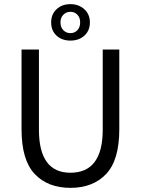

<svg xmlns="http://www.w3.org/2000/svg" viewBox="-20 -895 680 927"><path d="M84 -271V-656H168V-269Q168 -61 320 -61Q476 -61 476 -269V-656H556V-271Q556 -122 492.5 -55Q429 12 320 12Q211 12 147.5 -55Q84 -122 84 -271ZM227 -787Q227 -826 253 -850.5Q279 -875 320 -875Q360 -875 387 -850.5Q414 -826 414 -787Q414 -747 387.5 -723Q361 -699 320 -699Q279 -699 253 -723Q227 -747 227 -787ZM272 -787Q272 -763 286 -749Q300 -735 320 -735Q340 -735 353.5 -749Q367 -763 367 -787Q367 -810 353.5 -824Q340 -838 320 -838Q300 -838 286 -824Q272 -810 272 -787Z"/></svg>

Font: RibengUni
Style: Regular
Weight: 400
Designer: (1) Dr. Andrew Glass (Senior Program Manager at Microsoft Corporation)
(2) Bivuti Chakma (Chakma Font Designer & Keyboar
Foundry: Bivuti Chakma
Version: Version 2.2022; Updated on: 03 June 2022; Friday